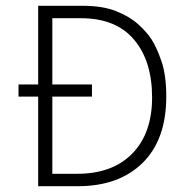

<svg xmlns="http://www.w3.org/2000/svg" viewBox="-20 -643 640 664"><path d="M112 1V-309H44V-351H112V-623H265Q335 -623 381.5 -604.5Q428 -586 457.5 -559.5Q487 -533 504 -507Q522 -479 538.5 -431Q555 -383 555 -309Q555 -160 473 -79.5Q391 1 249 1ZM161 -42H247Q369 -42 437.5 -112Q506 -182 506 -306Q506 -432 443.5 -506Q381 -580 260 -580H161V-351H298V-309H161Z"/></svg>

Font: Inconsolata Expanded Light
Style: Regular
Weight: 300
Width: 7
Monospace: yes
Designer: Raph Levien, Cyreal, Brenton Simpson
Foundry: Raph Levien, Cyreal, Google
Version: Version 3.001; ttfautohint (v1.8.2.53-6de2)